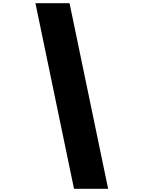

<svg xmlns="http://www.w3.org/2000/svg" viewBox="-20 -975 918 1193"><path d="M412.1 -955.1 651.9 198.2H439.9L200.2 -955.1Z"/></svg>

Font: SVN-Poppins Black
Style: Regular
Weight: 900
Designer: Ninad Kale (Devanagari), Jonny Pinhorn (Latin)
Foundry: Indian Type Foundry
Version: Version 3.002 2017